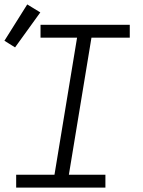

<svg xmlns="http://www.w3.org/2000/svg" viewBox="-25 -847 645 867"><path d="M48 0V-58H221L323 -677H158V-735H561V-677H388L286 -58H451V0ZM43 -633 -5 -663 98 -827 157 -791Z"/></svg>

Font: Iosevka Curly Slab LtExObl
Style: Regular
Weight: 300
Width: 7
Italic angle: -9°
Monospace: yes
Designer: Belleve Invis
Foundry: Belleve Invis
Version: Version 11.1.0; ttfautohint (v1.8.3)